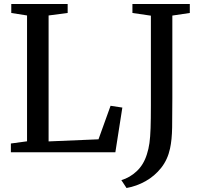

<svg xmlns="http://www.w3.org/2000/svg" viewBox="-20 -763 1006 962"><path d="M115.5 -55V-685.5L36.5 -698V-743H319V-698L223.5 -685.5V-54.5L473.5 -65L534 -233L593 -224L558 0H34.5V-44ZM588 139.5Q630 127.5 665 94.8Q700 62 716 10Q724.5 -16 728.8 -46.2Q733 -76.5 734.5 -121Q736 -165.5 736 -234V-684.5L643.5 -698V-743H931V-698L843.5 -685V-270.5Q843.5 -187.5 842.5 -124.8Q841.5 -62 832 -19Q820 37 787.5 78Q755 119 709.8 144.5Q664.5 170 614 179Z"/></svg>

Font: Merriweather Text
Style: Regular
Weight: 400
Designer: Eben Sorkin
Foundry: Eben Sorkin
Version: Version 2.100; ttfautohint (v1.7.19-72a1) -l 8 -r 50 -G 200 